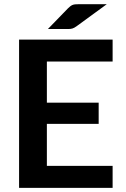

<svg xmlns="http://www.w3.org/2000/svg" viewBox="-20 -916 612 936"><path d="M529 -723V-616H208.5V-415.5H461V-312H208.5V-107.5H529V0H73V-723ZM500.5 -895.5 352.5 -787.5Q347 -783.5 342.2 -781Q337.5 -778.5 332.8 -777Q328 -775.5 322.8 -775Q317.5 -774.5 310.5 -774.5H213.5L311.5 -875.5Q317.5 -881.5 322.8 -885.5Q328 -889.5 333.5 -891.8Q339 -894 346 -894.8Q353 -895.5 363 -895.5Z"/></svg>

Font: Lato TR
Style: Bold
Weight: 700
Designer: Lukasz Dziedzic
Foundry: tyPoland Lukasz Dziedzic
Version: Version 1.104 2013